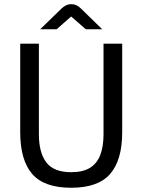

<svg xmlns="http://www.w3.org/2000/svg" viewBox="-20 -874 672 906"><path d="M315.6 12Q187.8 12 131.6 -53.5Q75.4 -119 75.4 -250.2V-668H163.5V-240.8Q163.5 -153.7 198.7 -107.5Q233.9 -61.4 315.8 -61.4Q370.9 -61.4 404.4 -82Q437.9 -102.6 453.2 -142.7Q468.5 -182.9 468.5 -240.8V-668H556.6V-250.2Q556.6 -119 500 -53.5Q443.5 12 315.6 12ZM169.7 -735.9 270.3 -833.7Q281 -843.8 292.2 -849.1Q303.4 -854.4 316.7 -854.4Q329.6 -854.4 340.8 -849.1Q352 -843.8 362 -833.7L462.3 -735.9H385L315.6 -796.2L247.3 -735.9Z"/></svg>

Font: Atkinson Hyperlegible Mono ExtraLight
Style: Regular
Weight: 200
Monospace: yes
Designer: Elliott Scott, Megan Eiswerth, Linus Boman, Theodore Petrosky, Letters from Sweden
Foundry: Applied Design Works, Letters from Sweden
Version: Version 2.001